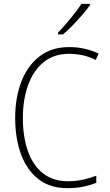

<svg xmlns="http://www.w3.org/2000/svg" viewBox="-20 -969 570 999"><path d="M330 10Q242 10 182 -35.5Q122 -81 90.5 -163.5Q59 -246 59 -356Q59 -461 91 -544Q123 -627 185.5 -675.5Q248 -724 340 -724Q423 -724 493 -690L478 -657Q443 -675 407.5 -682Q372 -689 340 -689Q260 -689 206.5 -645Q153 -601 126 -525.5Q99 -450 99 -356Q99 -257 125 -183Q151 -109 203.5 -67.5Q256 -26 333 -26Q377 -26 414 -34.5Q451 -43 481 -55V-18Q452 -6 414 2Q376 10 330 10ZM282 -799Q314 -833 348 -874Q382 -915 404 -949H448V-942Q432 -919 408 -891.5Q384 -864 358 -837Q332 -810 308 -790H282Z"/></svg>

Font: Noto Sans Mono Condensed ExtraLight
Style: Regular
Weight: 200
Width: 3
Designer: Monotype Design Team
Foundry: Monotype Imaging Inc.
Version: Version 2.014; ttfautohint (v1.8.4.7-5d5b)